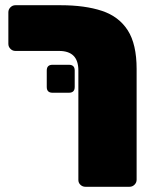

<svg xmlns="http://www.w3.org/2000/svg" viewBox="-20 -591 584 735"><path d="M280 -321Q280 -359 261.5 -377.5Q243 -396 206 -396H39Q28 -396 20 -404Q12 -412 12 -423V-544Q12 -555 20 -563Q28 -571 39 -571H212Q305 -571 370 -549.5Q435 -528 469 -475Q503 -422 503 -327V97Q503 108 495 116Q487 124 476 124H307Q296 124 288 116.5Q280 109 280 98ZM181 -236Q159 -236 159 -258V-321Q159 -343 181 -343H244Q266 -343 266 -321V-258Q266 -236 244 -236Z"/></svg>

Font: Rubik Black
Style: Regular
Weight: 900
Designer: Hubert and Fischer
Foundry: Hubert and Fischer
Version: Version 2.300;gftools[0.9.30]